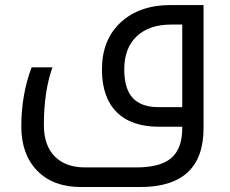

<svg xmlns="http://www.w3.org/2000/svg" viewBox="-20 -505 916 765"><path d="M301.8 240.2Q191.9 240.2 128.4 175.3Q64.9 110.4 64.9 -1Q64.9 -128.4 106 -236.8H189Q154.8 -141.1 154.8 -6.8Q154.8 74.2 198 118.2Q241.2 162.1 319.8 162.1H522Q619.6 162.1 662.8 124.3Q706.1 86.4 706.1 6.8V0H613.8Q502.9 0 444.6 -58.6Q386.2 -117.2 386.2 -228Q386.2 -346.7 460.9 -415.8Q535.6 -484.9 660.2 -484.9H791V5.9Q791 240.2 538.1 240.2ZM706.1 -78.1V-407.2H663.1Q574.2 -407.2 524.7 -360.4Q475.1 -313.5 475.1 -229Q475.1 -150.9 509 -114.5Q543 -78.1 611.8 -78.1Z"/></svg>

Font: Noto Sans Kufi Arabic
Style: Regular
Weight: 400
Designer: Monotype Design team
Foundry: Monotype Imaging Inc.
Version: Version 1.02